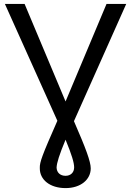

<svg xmlns="http://www.w3.org/2000/svg" viewBox="-20 -748 671 984"><path d="M5 -728 274 -129C196 48 183 83 184 113C183 174 237 216 316 216C394 216 445 172 445 115C445 80 420 13 359 -127L627 -728H526L316 -228L106 -728ZM270 111C271 86 284 45 316 -32C348 46 360 86 360 110C360 136 342 153 316 153C288 153 271 136 270 111Z"/></svg>

Font: Wafeq
Style: Regular
Weight: 400
Designer: Rasmus Andersson & Azza Alameddine
Foundry: Google & TypeTogether
Version: Version 3.000;FEAKit 1.0